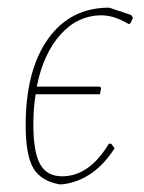

<svg xmlns="http://www.w3.org/2000/svg" viewBox="-20 -476 375 501"><path d="M241 -230H73Q67 -193 67 -151Q67 -80 84.5 -48Q102 -16 142 -16Q213 -16 264 -101H270L279 -89Q225 -5 143 5H135Q86 -4 66.5 -38Q47 -72 47 -149Q47 -292 105 -374Q163 -456 265 -456L322 -437L327 -430L321 -416L316 -413Q278 -436 245 -436Q183 -436 138 -386Q93 -336 76 -250H240L244 -247Z"/></svg>

Font: Alegreya Sans SC Thin
Style: Italic
Weight: 100
Italic angle: -7°
Designer: Juan Pablo del Peral
Foundry: Huerta Tipografica
Version: Version 2.007